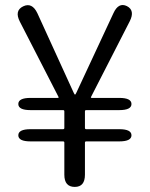

<svg xmlns="http://www.w3.org/2000/svg" viewBox="-20 -735 589 755"><path d="M274 0Q233 0 233 -48V-174Q233 -179 228 -179H100Q52 -179 52 -203Q52 -227 100 -227H228Q233 -227 233 -232V-297Q233 -302 228 -302H100Q52 -302 52 -326Q52 -350 100 -350H207Q212 -350 210 -354L58 -650Q36 -693 71 -710Q106 -727 127 -683L269 -372Q273 -363 275 -363Q277 -363 281 -372L426 -683Q446 -727 479 -711Q512 -694 490 -651L338 -354Q336 -350 341 -350H449Q497 -350 497 -326Q497 -302 449 -302H319Q314 -302 314 -297V-232Q314 -227 319 -227H449Q497 -227 497 -203Q497 -179 449 -179H319Q314 -179 314 -174V-48Q314 0 274 0Z"/></svg>

Font: Resource Han Rounded JP Normal
Style: Regular
Weight: 350
Designer: Cyano Hao (round all glyphs); Ryoko NISHIZUKA 西塚涼子 (kana, bopomofo & ideographs); Paul D. Hunt (Latin, Greek & Cyrillic)
Foundry: Cyano Hao
Version: 0.990